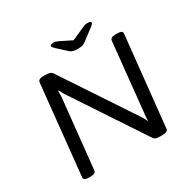

<svg xmlns="http://www.w3.org/2000/svg" viewBox="-184 -1036 1219 1221"><g transform="rotate(-30 425.0 -426.0)"><path d="M128 2Q88 2 91 -21L159 -680Q161 -691 170.5 -696.5Q180 -702 202 -702H217Q253 -702 265 -683L606 -169Q612 -160 619 -148Q626 -136 630 -125L634 -126Q633 -134 634.5 -147.5Q636 -161 637 -174L689 -680Q691 -691 700.5 -696.5Q710 -702 732 -702H740Q782 -702 779 -680L710 -20Q708 2 666 2H652Q630 2 620 -2Q610 -6 603 -16L258 -537Q254 -544 248 -554.5Q242 -565 238 -575L234 -574Q234 -564 234 -550.5Q234 -537 233 -526L180 -20Q179 -9 169 -3.5Q159 2 136 2ZM609 -854Q636 -854 636 -843Q636 -834 614 -818L533 -757Q522 -749 511 -745.5Q500 -742 476 -742Q453 -742 442 -745.5Q431 -749 421 -757L354 -818Q336 -835 336 -842Q336 -854 362 -854Q377 -854 399 -843L480 -803L570 -843Q581 -848 590 -851Q599 -854 609 -854Z"/></g></svg>

Font: Asap Expanded Expanded Regular
Style: Italic
Weight: 400
Width: 7
Italic angle: -6°
Designer: Pablo Cosgaya
Foundry: Omnibus-Type
Version: Version 3.001; ttfautohint (v1.8.4.7-5d5b)